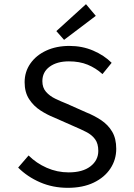

<svg xmlns="http://www.w3.org/2000/svg" viewBox="-20 -888 640 920"><path d="M305 12Q233 12 172 -14.5Q111 -41 67 -85L117 -143Q154 -106 204 -84Q254 -62 309 -62Q376 -62 413.5 -91Q451 -120 451 -165Q451 -200 435.5 -221Q420 -242 393.5 -255.5Q367 -269 334 -283L239 -325Q206 -338 173.5 -359Q141 -380 119.5 -413Q98 -446 98 -494Q98 -544 125.5 -583.5Q153 -623 201.5 -645.5Q250 -668 313 -668Q374 -668 426.5 -645.5Q479 -623 515 -587L471 -533Q439 -562 400 -578Q361 -594 310 -594Q253 -594 218 -568.5Q183 -543 183 -499Q183 -468 200.5 -448Q218 -428 245 -415Q272 -402 300 -391L392 -350Q432 -334 465 -312Q498 -290 517.5 -257Q537 -224 537 -175Q537 -123 509 -80.5Q481 -38 429 -13Q377 12 305 12ZM287 -697 250 -739 392 -868 439 -812Z"/></svg>

Font: Source Code Variable
Style: Regular
Weight: 400
Monospace: yes
Designer: Paul D. Hunt, Teo Tuominen
Foundry: Adobe Systems Incorporated
Version: Version 1.010;hotconv 1.0.106;makeotfexe 2.5.65593